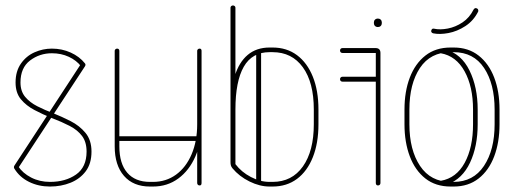

<svg xmlns="http://www.w3.org/2000/svg" viewBox="-20 -679 1893 703"><path d="M277 -446Q279 -449 283 -449Q286 -449 288 -448Q290 -447 291.5 -445.5Q293 -444 293 -441Q293 -440 291 -436L47 -64Q45 -59 40 -59Q35 -59 33 -61.5Q31 -64 31 -67Q31 -68 31.5 -69.5Q32 -71 33 -73ZM33 -61Q32 -62 31.5 -63.5Q31 -65 31 -67Q31 -70 33 -73Q35 -76 39 -76Q43 -76 46 -71Q63 -45 94 -29Q125 -13 163 -13Q220 -13 258.5 -40Q297 -67 297 -124Q297 -159 280.5 -181Q264 -203 235 -218Q206 -233 169 -247Q137 -260 106.5 -276Q76 -292 56.5 -315.5Q37 -339 37 -377Q37 -418 56.5 -446Q76 -474 106.5 -487.5Q137 -501 170 -501Q207 -501 239 -486.5Q271 -472 291 -447Q292 -446 292.5 -444.5Q293 -443 293 -441Q293 -439 291 -437Q289 -435 287 -434Q285 -433 284 -433Q280 -433 277 -436Q260 -458 232 -471Q204 -484 170 -484Q125 -484 90 -457.5Q55 -431 55 -377Q55 -345 72 -324.5Q89 -304 116.5 -290Q144 -276 176 -264Q206 -252 238.5 -235.5Q271 -219 293 -192.5Q315 -166 315 -124Q315 -80 294 -52Q273 -24 238.5 -10Q204 4 163 4Q121 4 86.5 -13Q52 -30 33 -61Z M718 -9Q718 -5 716.5 -2.5Q715 0 711 0Q707 0 704.5 -2.5Q702 -5 702 -9V-493Q702 -496 704.5 -498.5Q707 -501 711 -501Q715 -501 716.5 -498.5Q718 -496 718 -493ZM702 -224Q702 -228 704.5 -230.5Q707 -233 711 -233Q715 -233 716.5 -230.5Q718 -228 718 -224Q718 -158 695.5 -106.5Q673 -55 633 -25.5Q593 4 540 4H529Q468 4 434 -35Q400 -74 400 -143V-493Q400 -496 402.5 -498.5Q405 -501 409 -501Q413 -501 415 -498.5Q417 -496 417 -493V-143Q417 -80 446 -46.5Q475 -13 529 -13H540Q588 -13 624.5 -39.5Q661 -66 681.5 -114Q702 -162 702 -224ZM409 -163Q405 -163 402.5 -165.5Q400 -168 400 -171Q400 -175 402.5 -177.5Q405 -180 409 -180H706Q710 -180 712.5 -177.5Q715 -175 715 -171Q715 -168 712.5 -165.5Q710 -163 706 -163Z M1146 -224Q1146 -155 1125.5 -103.5Q1105 -52 1067.5 -24Q1030 4 978 4H967Q931 4 893.5 -14.5Q856 -33 831 -63Q827 -68 825.5 -73Q824 -78 824 -85V-278Q824 -350 839.5 -400.5Q855 -451 887 -478Q919 -505 967 -505H978Q1030 -505 1067.5 -477Q1105 -449 1125.5 -398Q1146 -347 1146 -278ZM1129 -224V-278Q1129 -377 1089 -432.5Q1049 -488 978 -488H967Q903 -488 872.5 -434.5Q842 -381 842 -278V-78Q864 -49 898.5 -31Q933 -13 967 -13H978Q1049 -13 1089 -69.5Q1129 -126 1129 -224ZM842 -278Q842 -274 839.5 -271.5Q837 -269 833 -269Q829 -269 826.5 -271.5Q824 -274 824 -278V-651Q824 -654 826.5 -656.5Q829 -659 833 -659Q837 -659 839.5 -656.5Q842 -654 842 -651ZM936 -14Q936 -10 933.5 -7.5Q931 -5 927 -5Q923 -5 920.5 -7.5Q918 -10 918 -14V-486Q918 -490 920.5 -492.5Q923 -495 927 -495Q931 -495 933.5 -492.5Q936 -490 936 -486Z M1234 -485Q1230 -485 1227.5 -487.5Q1225 -490 1225 -494Q1225 -498 1227.5 -500.5Q1230 -503 1234 -503H1355Q1373 -503 1373 -485V-9Q1373 -5 1370.5 -2.5Q1368 0 1364 0Q1360 0 1358 -2.5Q1356 -5 1356 -9V-485ZM1234 -380Q1230 -380 1227.5 -382.5Q1225 -385 1225 -389Q1225 -393 1227.5 -395.5Q1230 -398 1234 -398H1364Q1368 -398 1370.5 -395.5Q1373 -393 1373 -389Q1373 -385 1370.5 -382.5Q1368 -380 1364 -380ZM1349 -597Q1349 -603 1353 -607Q1357 -611 1364 -611Q1370 -611 1374 -607Q1378 -603 1378 -597V-594Q1378 -588 1374 -584Q1370 -580 1364 -580Q1357 -580 1353 -584Q1349 -588 1349 -594Z M1461 -278Q1461 -344 1480.5 -395Q1500 -446 1537.5 -475.5Q1575 -505 1630 -505H1641Q1695 -505 1732.5 -475.5Q1770 -446 1789.5 -395Q1809 -344 1809 -278V-224Q1809 -158 1789.5 -106.5Q1770 -55 1732.5 -25.5Q1695 4 1641 4H1630Q1575 4 1537.5 -25.5Q1500 -55 1480.5 -106.5Q1461 -158 1461 -224ZM1479 -278V-224Q1479 -130 1518 -71.5Q1557 -13 1630 -13H1641Q1713 -13 1752 -71.5Q1791 -130 1791 -224V-278Q1791 -372 1752.5 -430Q1714 -488 1641 -488H1630Q1556 -488 1517.5 -430Q1479 -372 1479 -278ZM1594 -484 1611 -498Q1669 -482 1699 -421Q1729 -360 1729 -278V-224Q1729 -143 1701 -83.5Q1673 -24 1619 -4L1594 -17Q1651 -27 1681.5 -83Q1712 -139 1712 -224V-278Q1712 -362 1681 -418Q1650 -474 1594 -484ZM1714 -644Q1716 -647 1718.5 -648.5Q1721 -650 1724 -649Q1728 -648 1730 -645Q1732 -642 1731 -638Q1731 -638 1731 -637.5Q1731 -637 1731 -637Q1714 -603 1684 -583.5Q1654 -564 1622 -558Q1590 -552 1566 -557Q1562 -558 1560 -561Q1558 -564 1559 -567Q1560 -571 1562.5 -573Q1565 -575 1569 -574Q1591 -569 1619.5 -574.5Q1648 -580 1673.5 -597Q1699 -614 1714 -644Z"/></svg>

Font: Libertine-Super Thin
Style: Regular
Weight: 100
Designer: Bastien Sozeau
Foundry: NBR — Bastien Sozeau
Version: Version 2.003;gftools[0.9.33]